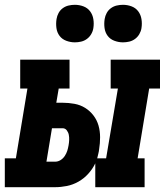

<svg xmlns="http://www.w3.org/2000/svg" viewBox="-55 -778 685 798"><path d="M-35 0V-120H11L59 -410H29V-530H234V-410H189L179 -351H205Q230 -351 254.5 -346.5Q279 -342 299 -329.5Q319 -317 333.5 -298Q348 -279 354.5 -256Q361 -233 361 -207.5Q361 -182 357 -158Q356 -148 353.5 -138.5Q351 -129 349 -120H386L435 -410H405V-530H610V-410H565L517 -120H546V0H341V-99Q330 -76 312 -56Q294 -36 271 -23Q248 -10 223 -5Q198 0 174 0ZM174 -106Q186 -106 196.5 -112.5Q207 -119 214 -129.5Q221 -140 224.5 -151Q228 -162 230 -174Q232 -185 232.5 -196Q233 -207 231 -217.5Q229 -228 222.5 -236.5Q216 -245 205 -245H161L138 -106ZM456 -602Q438 -602 420.5 -608.5Q403 -615 392.5 -629Q382 -643 379.5 -661.5Q377 -680 380 -699Q382 -712 388.5 -724Q395 -736 406 -744Q417 -752 430 -755Q443 -758 456 -758Q475 -758 492 -751.5Q509 -745 519.5 -731Q530 -717 533 -698.5Q536 -680 533 -661Q531 -648 524 -636Q517 -624 506 -616Q495 -608 482 -605Q469 -602 456 -602ZM256 -602Q238 -602 220.5 -608.5Q203 -615 192.5 -629Q182 -643 179.5 -661.5Q177 -680 180 -699Q182 -712 188.5 -724Q195 -736 206 -744Q217 -752 230 -755Q243 -758 256 -758Q275 -758 292 -751.5Q309 -745 319.5 -731Q330 -717 333 -698.5Q336 -680 333 -661Q331 -648 324 -636Q317 -624 306 -616Q295 -608 282 -605Q269 -602 256 -602Z"/></svg>

Font: Iosevka Curly Slab HvExObl
Style: Regular
Weight: 900
Width: 7
Italic angle: -9°
Monospace: yes
Designer: Belleve Invis
Foundry: Belleve Invis
Version: Version 11.1.0; ttfautohint (v1.8.3)